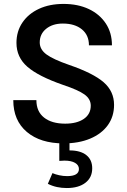

<svg xmlns="http://www.w3.org/2000/svg" viewBox="-20 -722 645 974"><path d="M47.4 -213.9H164.6Q164.6 -156.2 203.6 -125.5Q242.7 -94.7 310.5 -94.7Q370.1 -94.7 405.3 -118.9Q440.4 -143.1 440.4 -186Q440.4 -219.7 408.7 -242.7Q377 -265.6 299.3 -291.5Q174.3 -335 118.9 -383.3Q63.5 -431.6 63.5 -504.4Q63.5 -563 93.8 -607.7Q124 -652.3 177.7 -677.2Q231.4 -702.1 302.2 -702.1Q375.5 -702.1 430.7 -676Q485.8 -649.9 516.8 -602.8Q547.9 -555.7 547.9 -492.2H431.2Q431.2 -543.9 395.3 -573.2Q359.4 -602.5 298.8 -602.5Q247.1 -602.5 214.4 -576.2Q181.6 -549.8 181.6 -506.8Q181.6 -471.2 215.6 -446Q249.5 -420.9 331.1 -392.6Q453.1 -350.6 505.9 -304.7Q558.6 -258.8 558.6 -189.9Q558.6 -130.9 526.9 -86.9Q495.1 -43 437.5 -18.8Q379.9 5.4 302.7 5.4Q185.1 5.4 116.2 -52.7Q47.4 -110.8 47.4 -213.9ZM447.8 131.8Q447.8 178.7 413.1 205.3Q378.4 231.9 318.8 231.9Q293 231.9 269 226.8Q245.1 221.7 222.7 210.4L246.1 156.2Q260.3 162.6 280.5 167Q300.8 171.4 320.3 171.4Q380.4 171.4 380.4 135.3Q380.4 115.7 360.8 104.2Q341.3 92.8 306.6 92.8Q293.9 92.8 280.8 94.2V-0.5H332.5V41Q387.7 41 417.7 64.7Q447.8 88.4 447.8 131.8Z"/></svg>

Font: Estedad-FD SemiBold
Style: Regular
Weight: 600
Designer: Amin Abedi
Version: Version 7.3